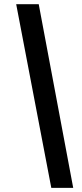

<svg xmlns="http://www.w3.org/2000/svg" viewBox="-20 -808 400 932"><path d="M335.4 104H229L58.6 -787.6H168Z"/></svg>

Font: Munson
Style: Bold Italic
Weight: 700
Italic angle: -12°
Designer: Paul James MIller
Foundry: High-Logic / Made with FontCreator
Version: Version 2.10;May 5, 2019;FontCreator 11.5.0.2430 64-bit